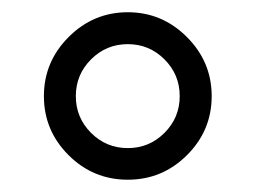

<svg xmlns="http://www.w3.org/2000/svg" viewBox="-20 -728 418 314"><path d="M285.6 -667.5Q326.2 -627 326.2 -570.8Q326.2 -514.6 285.9 -474.4Q245.6 -434.1 189 -434.1Q132.3 -434.1 92 -474.4Q51.8 -514.6 51.8 -570.8Q51.8 -627 92.3 -667.5Q132.8 -708 189 -708Q245.1 -708 285.6 -667.5ZM249 -510.7Q273.9 -535.6 273.9 -570.8Q273.9 -606 249 -630.9Q224.1 -655.8 189 -655.8Q153.8 -655.8 128.9 -630.9Q104 -606 104 -570.8Q104 -535.6 128.9 -510.7Q153.8 -485.8 189 -485.8Q224.1 -485.8 249 -510.7Z"/></svg>

Font: Aka-Acid-Varela
Style: Regular
Weight: 400
Designer: Joe Prince, Avraham Cornfeld, Cyberella
Foundry: Joe Prince, Avraham Cornfeld, Cyberella
Version: Version 2.000; ttfautohint (v1.5.33-1714) -l 8 -r 50 -G 200 